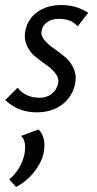

<svg xmlns="http://www.w3.org/2000/svg" viewBox="-20 -441 384 764"><path d="M126 6Q52 6 1 -43L50 -92Q82 -52 137 -52Q166 -52 185.5 -67.5Q205 -83 211 -107Q216 -129 201.5 -148Q187 -167 164.5 -182.5Q142 -198 120 -216Q98 -234 86 -261.5Q74 -289 82 -324Q93 -369 131 -395Q169 -421 224 -421Q284 -421 331 -390L289 -336Q264 -366 215 -366Q186 -366 168 -353Q150 -340 146 -321Q141 -301 155.5 -283Q170 -265 193 -249Q216 -233 238.5 -214.5Q261 -196 273.5 -167.5Q286 -139 278 -104Q267 -55 226.5 -24.5Q186 6 126 6ZM44 303 17 273Q64 232 77 174Q87 121 64 100L133 74Q165 105 154 166Q146 205 116 243Q86 281 44 303Z"/></svg>

Font: EauTestInfant Medium
Style: Italic
Weight: 500
Italic angle: -12°
Designer: Christian Thalmann (Catharsis Fonts)
Version: Version 0.001;PS 000.001;hotconv 1.0.88;makeotf.lib2.5.64775